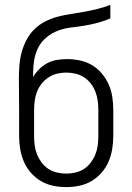

<svg xmlns="http://www.w3.org/2000/svg" viewBox="-20 -755 540 783"><path d="M250 8Q223 8 196.5 2.5Q170 -3 147 -16.5Q124 -30 106 -50.5Q88 -71 77.5 -95.5Q67 -120 62.5 -146.5Q58 -173 58 -200V-306Q58 -338 57.5 -369Q57 -400 57 -432Q57 -459 59 -486.5Q61 -514 68 -540.5Q75 -567 88 -592Q101 -617 120.5 -636Q140 -655 164.5 -667.5Q189 -680 215.5 -687Q242 -694 269.5 -698Q297 -702 324 -707Q351 -712 377.5 -718.5Q404 -725 430 -735V-680Q405 -669 378.5 -662Q352 -655 325 -650.5Q298 -646 271 -643Q244 -640 218 -630.5Q192 -621 170.5 -603.5Q149 -586 136.5 -562Q124 -538 119.5 -510.5Q115 -483 115 -456Q115 -452 115 -448.5Q115 -445 115 -441Q125 -458 140 -473Q155 -488 173 -497.5Q191 -507 211.5 -510.5Q232 -514 253 -514Q279 -514 305.5 -508.5Q332 -503 355 -489.5Q378 -476 395.5 -455Q413 -434 423.5 -410Q434 -386 438 -359.5Q442 -333 442 -306V-200Q442 -173 437.5 -146.5Q433 -120 422.5 -95.5Q412 -71 394 -50.5Q376 -30 353 -16.5Q330 -3 303.5 2.5Q277 8 250 8ZM250 -47Q269 -47 288 -51.5Q307 -56 323 -66.5Q339 -77 350.5 -92.5Q362 -108 369 -125.5Q376 -143 378.5 -162Q381 -181 381 -200V-306Q381 -325 378.5 -344Q376 -363 369 -381Q362 -399 350.5 -414Q339 -429 323 -439.5Q307 -450 288 -454.5Q269 -459 250 -459Q231 -459 212.5 -454.5Q194 -450 178 -439.5Q162 -429 150 -414Q138 -399 131 -381Q124 -363 121.5 -344Q119 -325 119 -306V-200Q119 -181 121.5 -162Q124 -143 131 -125.5Q138 -108 149.5 -92.5Q161 -77 177 -66.5Q193 -56 212 -51.5Q231 -47 250 -47Z"/></svg>

Font: Iosevka SS04 Light
Style: Regular
Weight: 300
Monospace: yes
Designer: Belleve Invis
Foundry: Belleve Invis
Version: Version 19.0.0; ttfautohint (v1.8.4)